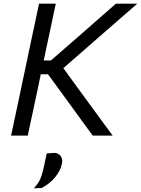

<svg xmlns="http://www.w3.org/2000/svg" viewBox="-20 -733 762 1038"><path d="M40 0Q52.5 -59 64.2 -114Q76 -169 90 -235.5L140 -473Q154.5 -541 166.5 -597.2Q178.5 -653.5 191 -713H281.5Q269 -653.5 257 -597.2Q245 -541 230.5 -473L216.5 -406H255L396 -528.5Q445 -571.5 493.5 -614Q542 -656.5 606.5 -713H722Q655 -654.5 591.2 -599.2Q527.5 -544 465 -489L322.5 -364.5L419 -232Q446 -195 477 -152.8Q508 -110.5 537.2 -70.5Q566.5 -30.5 589 0H481Q443.5 -51.5 410.8 -96.5Q378 -141.5 346.5 -185L239.5 -331.5H200.5L180.5 -235.5Q166 -169 154.5 -114Q143 -59 130 0ZM163 285Q189 257 199.8 229.8Q210.5 202.5 218.5 162.5Q222 146 225.5 129.5Q229 113 233 96.5L274.5 93.5Q298.5 95.5 309.2 112.2Q320 129 315 152Q307 190.5 277.2 226Q247.5 261.5 205 283.5Z"/></svg>

Font: Commissioner
Style: Italic
Weight: 400
Italic angle: -12°
Designer: Kostas Bartsokas
Foundry: Kostas Bartsokas
Version: Version 1.000; ttfautohint (v1.8.3)